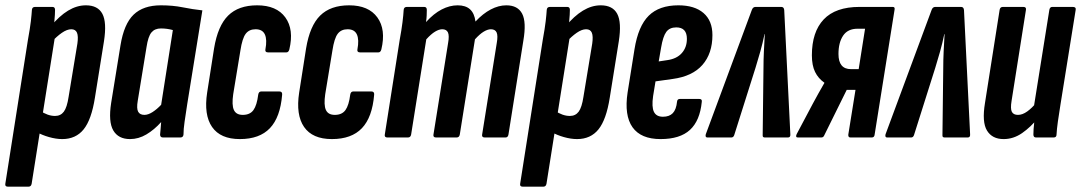

<svg xmlns="http://www.w3.org/2000/svg" viewBox="-40 -517 4066 722"><path d="M194 6Q171 6 144.5 -1.5Q118 -9 97 -21L110 -101Q125 -91 139 -86Q153 -81 167 -81Q188 -81 200 -97Q212 -113 218 -153L251 -353Q255 -381 249.5 -394Q244 -407 228 -407Q212 -407 192.5 -393.5Q173 -380 153 -358L150 -417Q183 -457 216 -477Q249 -497 283 -497Q328 -497 345 -465Q362 -433 351 -362L317 -150Q304 -67 274.5 -30.5Q245 6 194 6ZM-10 185Q-22 185 -20 174L65 -367Q73 -411 76 -437Q79 -463 80 -480Q81 -491 92 -491H157Q167 -491 167 -480Q167 -463 164.5 -438Q162 -413 160 -394L166 -375L79 174Q77 185 67 185Z M449 6Q405 6 386 -26.5Q367 -59 378 -130L413 -346Q426 -427 462.5 -462Q499 -497 565 -497Q610 -497 647 -489.5Q684 -482 721 -478L664 -125Q658 -86 654 -58.5Q650 -31 650 -11Q649 0 638 0H573Q562 0 562 -11Q563 -21 564 -33Q565 -45 566 -58Q540 -29 510.5 -11.5Q481 6 449 6ZM503 -85Q517 -85 533.5 -95.5Q550 -106 566 -123L610 -404Q599 -407 588 -408.5Q577 -410 565 -410Q542 -410 529.5 -395Q517 -380 511 -340L478 -138Q473 -109 479.5 -97Q486 -85 503 -85Z M862 6Q789 6 757.5 -39.5Q726 -85 739 -169L765 -335Q779 -420 818 -458.5Q857 -497 927 -497Q1000 -497 1033 -451.5Q1066 -406 1048 -331Q1045 -320 1037 -320H968Q956 -320 958 -331Q965 -368 956 -387.5Q947 -407 921 -407Q897 -407 884 -390Q871 -373 864 -327L837 -163Q831 -122 839.5 -103.5Q848 -85 873 -85Q900 -85 913 -103Q926 -121 931 -161Q933 -173 942 -173H1011Q1022 -173 1021 -161Q1014 -76 975 -35Q936 6 862 6Z M1208 6Q1135 6 1103.5 -39.5Q1072 -85 1085 -169L1111 -335Q1125 -420 1164 -458.5Q1203 -497 1273 -497Q1346 -497 1379 -451.5Q1412 -406 1394 -331Q1391 -320 1383 -320H1314Q1302 -320 1304 -331Q1311 -368 1302 -387.5Q1293 -407 1267 -407Q1243 -407 1230 -390Q1217 -373 1210 -327L1183 -163Q1177 -122 1185.5 -103.5Q1194 -85 1219 -85Q1246 -85 1259 -103Q1272 -121 1277 -161Q1279 -173 1288 -173H1357Q1368 -173 1367 -161Q1360 -76 1321 -35Q1282 6 1208 6Z M1417 0Q1405 0 1407 -11L1463 -367Q1470 -405 1473.5 -433Q1477 -461 1478 -480Q1479 -491 1490 -491H1555Q1565 -491 1565 -480Q1565 -471 1564.5 -459Q1564 -447 1562 -434Q1591 -466 1621 -481.5Q1651 -497 1681 -497Q1711 -497 1727.5 -482Q1744 -467 1748 -436Q1776 -466 1805.5 -481.5Q1835 -497 1864 -497Q1907 -497 1923.5 -465.5Q1940 -434 1928 -364L1872 -11Q1870 0 1861 0H1783Q1771 0 1773 -11L1828 -355Q1833 -383 1827.5 -395Q1822 -407 1806 -407Q1794 -407 1779 -398Q1764 -389 1746 -369L1689 -11Q1687 0 1677 0H1600Q1588 0 1590 -11L1645 -355Q1650 -383 1644.5 -395Q1639 -407 1623 -407Q1611 -407 1596 -398Q1581 -389 1563 -369L1506 -11Q1504 0 1494 0Z M2130 6Q2107 6 2080.5 -1.5Q2054 -9 2033 -21L2046 -101Q2061 -91 2075 -86Q2089 -81 2103 -81Q2124 -81 2136 -97Q2148 -113 2154 -153L2187 -353Q2191 -381 2185.5 -394Q2180 -407 2164 -407Q2148 -407 2128.5 -393.5Q2109 -380 2089 -358L2086 -417Q2119 -457 2152 -477Q2185 -497 2219 -497Q2264 -497 2281 -465Q2298 -433 2287 -362L2253 -150Q2240 -67 2210.5 -30.5Q2181 6 2130 6ZM1926 185Q1914 185 1916 174L2001 -367Q2009 -411 2012 -437Q2015 -463 2016 -480Q2017 -491 2028 -491H2093Q2103 -491 2103 -480Q2103 -463 2100.5 -438Q2098 -413 2096 -394L2102 -375L2015 174Q2013 185 2003 185Z M2444 6Q2370 6 2338.5 -38.5Q2307 -83 2320 -169L2346 -332Q2360 -419 2399.5 -458Q2439 -497 2511 -497Q2572 -497 2605.5 -468Q2639 -439 2639 -385Q2639 -316 2601.5 -273Q2564 -230 2489 -220L2425 -211L2416 -156Q2410 -115 2419 -96.5Q2428 -78 2453 -78Q2477 -78 2490 -91.5Q2503 -105 2506 -135Q2507 -145 2517 -145H2589Q2601 -145 2599 -134Q2592 -63 2554.5 -28.5Q2517 6 2444 6ZM2437 -286 2470 -291Q2505 -296 2524 -317.5Q2543 -339 2543 -371Q2543 -414 2503 -414Q2478 -414 2465.5 -397Q2453 -380 2446 -338Z M2620 0Q2611 0 2614 -12L2787 -479Q2791 -491 2801 -491H2898Q2908 -491 2909 -479L2932 -12Q2933 0 2923 0H2836Q2827 0 2828 -9L2831 -262Q2831 -291 2832.5 -323Q2834 -355 2836 -389H2835Q2828 -355 2819 -323Q2810 -291 2801 -262L2721 -9Q2718 0 2710 0Z M2960 0Q2955 0 2954 -3.5Q2953 -7 2956 -13L3017 -128Q3027 -147 3037.5 -165.5Q3048 -184 3060 -205V-206Q3037 -222 3025 -246.5Q3013 -271 3013 -309Q3013 -397 3057.5 -444Q3102 -491 3192 -491H3317Q3326 -491 3324 -481L3249 -11Q3248 0 3238 0H3158Q3149 0 3150 -11L3177 -179H3144L3059 -7Q3056 0 3048 0ZM3160 -257H3189L3213 -409H3185Q3148 -409 3130.5 -383Q3113 -357 3113 -314Q3113 -257 3160 -257Z M3296 0Q3287 0 3290 -12L3463 -479Q3467 -491 3477 -491H3574Q3584 -491 3585 -479L3608 -12Q3609 0 3599 0H3512Q3503 0 3504 -9L3507 -262Q3507 -291 3508.5 -323Q3510 -355 3512 -389H3511Q3504 -355 3495 -323Q3486 -291 3477 -262L3397 -9Q3394 0 3386 0Z M3734 6Q3691 6 3671.5 -26Q3652 -58 3664 -130L3719 -480Q3721 -491 3731 -491H3808Q3820 -491 3818 -480L3764 -138Q3759 -108 3765 -96.5Q3771 -85 3788 -85Q3805 -85 3823 -98Q3841 -111 3858 -132L3865 -75Q3836 -39 3803.5 -16.5Q3771 6 3734 6ZM3856 0Q3846 0 3846 -11Q3846 -30 3849 -55.5Q3852 -81 3854 -98L3848 -117L3906 -480Q3908 -491 3917 -491H3994Q4007 -491 4005 -480L3948 -125Q3942 -88 3938 -59.5Q3934 -31 3933 -11Q3933 0 3922 0Z"/></svg>

Font: Sofia Sans Extra Condensed
Style: Bold Italic
Weight: 700
Italic angle: -9°
Designer: Botio Nikoltchev, Ani Petrova
Foundry: lettersoup
Version: Version 4.101